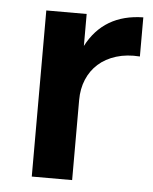

<svg xmlns="http://www.w3.org/2000/svg" viewBox="-44 -578 492 616"><g transform="rotate(5 201.5 -270.0)"><path d="M211 -432Q266 -538 393 -540V-414Q351 -417 317 -406.5Q283 -396 259.5 -375Q236 -354 223.5 -324Q211 -294 211 -258V0H81V-535H211V-432Z"/></g></svg>

Font: QuotatisMedium
Style: Regular
Weight: 500
Designer: Julieta Ulanovsky
Foundry: Quotatis-Medium
Version: Version 4.000;PS 004.000;hotconv 1.0.88;makeotf.lib2.5.64775